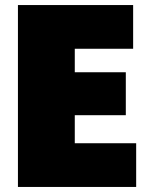

<svg xmlns="http://www.w3.org/2000/svg" viewBox="-20 -725 646 760"><path d="M519 15H51V-705H507V-532H276V-439H478V-269H276V-158H519Z"/></svg>

Font: Repo
Style: ExtraBlack
Weight: 1000
Designer: Stefan Peev
Foundry: Context Ltd
Version: Version 001.000